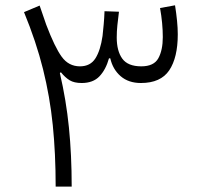

<svg xmlns="http://www.w3.org/2000/svg" viewBox="-20 -694 750 714"><path d="M385.3 -477.1Q373.5 -435.1 349.9 -410.2Q326.2 -385.3 283.7 -385.3Q255.9 -385.3 239 -395.5Q222.2 -405.8 206.5 -425.3L202.6 -422.4Q226.1 -321.8 236.3 -220Q246.6 -118.2 246.6 0H187Q187 -122.6 176.3 -228.5Q165.5 -334.5 140.1 -436.5Q114.7 -538.6 69.3 -648.9L127.4 -673.3L151.9 -602.1Q183.6 -518.6 209.5 -482.9Q235.4 -447.3 277.3 -447.3Q315.9 -447.3 334.7 -476.8Q353.5 -506.3 361.3 -560.1Q363.8 -582.5 365.7 -604.2Q367.7 -626 368.7 -652.3L422.4 -650.4Q418.9 -623.5 416.5 -600.3Q414.1 -577.1 414.1 -554.7Q414.1 -504.4 434.8 -475.8Q455.6 -447.3 505.4 -447.3Q552.2 -447.3 568.8 -477.3Q585.4 -507.3 585.4 -556.2Q585.4 -606.9 575.2 -664.1L630.9 -674.3Q635.7 -644 638.4 -616.7Q641.1 -589.4 641.1 -566.4Q641.1 -480 609.4 -432.6Q577.6 -385.3 503.9 -385.3Q458 -385.3 428.7 -410.6Q399.4 -436 390.1 -477.1Z"/></svg>

Font: Estedad-FD Light
Style: Regular
Weight: 300
Designer: Amin Abedi
Version: Version 7.3